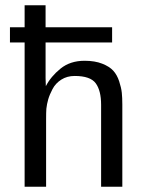

<svg xmlns="http://www.w3.org/2000/svg" viewBox="-20 -713 566 733"><path d="M18 -551V-609H74V-693H154V-609H408V-551H154V-415Q154 -410 154.5 -400Q155 -390 155 -384Q174 -421 211 -451Q248 -481 303 -481Q342 -481 370 -470Q398 -459 412.5 -443Q427 -427 435 -402.5Q443 -378 445 -359Q447 -340 447 -314V-310V0H366V-313Q366 -367 345.5 -395Q325 -423 265 -423Q236 -423 214 -409Q192 -395 180.5 -373Q169 -351 164 -333.5Q159 -316 157 -298Q156 -285 156 -258V0H74V-551Z"/></svg>

Font: Coval
Style: Light
Weight: 300
Foundry: Context Ltd
Version: Version 001.000